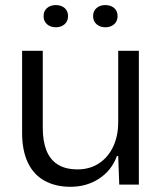

<svg xmlns="http://www.w3.org/2000/svg" viewBox="-20 -724 641 753"><path d="M256.6 8.6Q198.3 8.6 155.3 -14.9Q112.3 -38.3 89.5 -85.8Q66.7 -133.3 66.7 -203.1V-524.7H147.7V-223Q147.7 -171.3 161.8 -134.8Q175.9 -98.3 206.2 -79Q236.6 -59.7 284.6 -59.7Q331.7 -59.7 367.6 -83Q403.6 -106.3 423.6 -148.4Q443.6 -190.4 443.6 -245.3V-524.7H524.6V0H447.7L443.6 -111.9H438.4Q418 -55.7 368.9 -23.6Q319.9 8.6 256.6 8.6ZM393.2 -617Q372.3 -617 358.7 -629Q345.1 -641 345.1 -660.6Q345.1 -680.9 358.7 -692.5Q372.2 -704.1 393.2 -704.1Q414.3 -704.1 427.7 -692.5Q441.1 -680.9 441.1 -660.6Q441.1 -641 427.7 -629Q414.2 -617 393.2 -617ZM199 -617Q178 -617 164.4 -629Q150.9 -641 150.9 -660.6Q150.9 -680.9 164.4 -692.5Q177.9 -704.1 199 -704.1Q220 -704.1 233.4 -692.5Q246.9 -680.9 246.9 -660.6Q246.9 -641 233.4 -629Q219.9 -617 199 -617Z"/></svg>

Font: Mona Sans ExtraLight
Style: Regular
Weight: 200
Designer: Deni Anggara
Foundry: GitHub
Version: Version 2.000